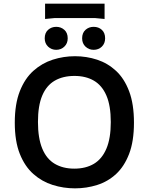

<svg xmlns="http://www.w3.org/2000/svg" viewBox="-20 -1020 815 1052"><path d="M493 -747Q467 -747 448.5 -764.5Q430 -782 430 -810Q430 -840 448.5 -856.5Q467 -873 493 -873Q520 -873 538 -856.5Q556 -840 556 -810Q556 -782 538 -764.5Q520 -747 493 -747ZM288 -747Q262 -747 243.5 -764.5Q225 -782 225 -810Q225 -840 243.5 -856.5Q262 -873 288 -873Q314 -873 332.5 -856.5Q351 -840 351 -810Q351 -782 332.5 -764.5Q314 -747 288 -747ZM227 -1000H553V-916L501 -921H279L227 -916ZM391 12Q328 12 269 -6.5Q210 -25 163 -66.5Q116 -108 88.5 -177Q61 -246 61 -348Q61 -450 88.5 -520Q116 -590 163 -632Q210 -674 269 -693Q328 -712 391 -712Q454 -712 512 -693Q570 -674 615.5 -632Q661 -590 687.5 -520Q714 -450 714 -348Q714 -246 687.5 -177Q661 -108 616 -66.5Q571 -25 512.5 -6.5Q454 12 391 12ZM387 -96Q450 -96 494.5 -122.5Q539 -149 563 -205.5Q587 -262 587 -351Q587 -441 563 -496.5Q539 -552 494.5 -578Q450 -604 388 -604Q325 -604 280 -578Q235 -552 211.5 -496.5Q188 -441 188 -352Q188 -263 211.5 -206Q235 -149 280 -122.5Q325 -96 387 -96Z"/></svg>

Font: AR One Sans SemiBold
Style: Regular
Weight: 600
Designer: Niteesh Yadav
Foundry: Niteesh Yadav
Version: Version 1.001;gftools[0.9.33]